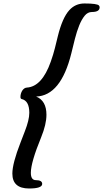

<svg xmlns="http://www.w3.org/2000/svg" viewBox="-20 -910 591 1100"><path d="M147 169.9Q50.8 169.9 50.8 84.5Q50.8 26.4 97.7 -93.8L122.1 -157.2Q147.9 -223.1 147.9 -263.7Q147.9 -333 103.5 -342.8Q97.2 -344.7 97.2 -354.5Q97.2 -364.3 99.6 -372.8Q102.1 -381.3 106.4 -389.2Q117.7 -407.2 133.8 -408.2Q220.2 -413.6 270.5 -555.7Q285.2 -596.7 294.4 -633.8Q294.4 -633.8 311 -701.2Q337.4 -808.6 377.4 -852.1Q412.1 -890.1 463.9 -890.1Q536.6 -890.1 546.9 -878.4Q550.8 -874 550.8 -868.2Q550.8 -841.3 506.8 -841.3Q482.4 -841.3 464.8 -819.6Q447.3 -797.9 433.6 -763.7Q419.9 -729.5 409.2 -687.5L388.7 -604.5Q328.6 -361.8 187 -356.9Q246.1 -333 246.1 -252.4Q246.1 -197.8 215.8 -123.5Q156.7 20.5 156.7 80.1Q156.7 122.1 185.5 122.1Q221.7 122.1 221.7 143.6Q221.7 169.9 147 169.9Z"/></svg>

Font: Courgette
Style: Regular
Weight: 400
Designer: Karolina Lach
Foundry: Sorkin Type Co.
Version: Version 1.002